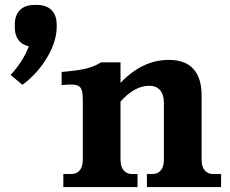

<svg xmlns="http://www.w3.org/2000/svg" viewBox="-20 -759 932 779"><path d="M40 -659V-649C40 -606 60 -579 97 -571C82 -531 55 -489 23 -455L71 -415C138 -462 210 -561 210 -649V-659C210 -710 181 -739 130 -739H120C69 -739 40 -710 40 -659ZM230 -414C306 -420 316 -415 316 -348V-111C316 -74 299 -53 269 -53H237V0H538V-53H516C486 -53 469 -74 469 -111V-347C508 -390 545 -411 587 -411C621 -411 645 -388 645 -343V-111C645 -74 628 -53 598 -53H576V0H877V-53H845C815 -53 798 -74 798 -111V-371C798 -466 754 -516 665 -516C596 -516 532 -488 469 -423V-506H390C354 -484 322 -475 230 -467Z"/></svg>

Font: LT Superior Serif ExtraBold
Style: Regular
Weight: 800
Designer: Daniel Lyons
Foundry: LyonsType
Version: Version 2.120;FEAKit 1.0